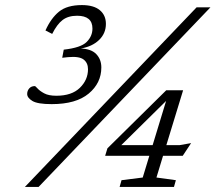

<svg xmlns="http://www.w3.org/2000/svg" viewBox="-20 -736 848 756"><path d="M78 0 754 -707H808.5L132 0ZM225 -508.5 231 -540.5Q298.5 -548 321.2 -570.8Q344 -593.5 344 -623.5Q344 -674 283.5 -674Q248.5 -674 226.5 -657.2Q204.5 -640.5 185.5 -602.5L159 -616Q180.5 -664 212.2 -690Q244 -716 302.5 -716Q349 -716 373 -696Q397 -676 397 -642Q397 -604.5 370 -578.5Q343 -552.5 298 -545Q339.5 -543.5 359.2 -522.8Q379 -502 379 -470.5Q379 -409 329.2 -367.5Q279.5 -326 183.5 -326Q128 -326 107.5 -338.5Q87 -351 87 -366Q87 -378.5 95 -387.8Q103 -397 117 -397Q119.5 -397 128 -387.5Q136.5 -378 154 -368.5Q171.5 -359 202 -359Q262.5 -359 294.5 -390.2Q326.5 -421.5 326.5 -463.5Q326.5 -488.5 309 -501.8Q291.5 -515 248 -511ZM634.5 -380.5H701L635 -164.5H687L732.5 -172.5L699.5 -122.5H622L596 -37L672.5 -26.5L665 0H451L458.5 -26.5L542 -37L568 -122.5H394L403 -152ZM581 -164.5 634 -338.5 457.5 -164.5Z"/></svg>

Font: Newsreader Caption Light
Style: Italic
Weight: 300
Italic angle: -17°
Designer: Hugues Gentile
Foundry: Production Type
Version: Version 1.001